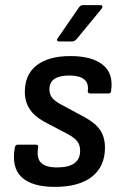

<svg xmlns="http://www.w3.org/2000/svg" viewBox="-20 -719 476 750"><path d="M194 11Q105 11 64.5 -27Q24 -65 38 -143Q40 -154 50 -154H121Q130 -154 129 -143Q122 -101 140.5 -83Q159 -65 203 -65Q293 -65 293 -130Q293 -152 282.5 -166Q272 -180 247 -194L152 -244Q114 -265 95.5 -293.5Q77 -322 77 -360Q77 -428 123.5 -464Q170 -500 255 -500Q339 -500 381.5 -466Q424 -432 414 -364Q414 -354 404 -354H332Q322 -354 323 -364Q331 -424 250 -424Q173 -424 173 -370Q173 -350 184 -336.5Q195 -323 222 -309L311 -261Q353 -238 371.5 -210.5Q390 -183 390 -142Q390 -69 339.5 -29Q289 11 194 11ZM210 -557Q205 -557 203 -560.5Q201 -564 205 -569L287 -688Q293 -699 304 -699H372Q378 -699 379.5 -695Q381 -691 377 -685L280 -567Q271 -557 262 -557Z"/></svg>

Font: Sofia Sans Semi Condensed SemiBold
Style: Italic
Weight: 600
Italic angle: -9°
Version: Version 4.100